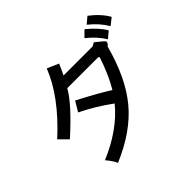

<svg xmlns="http://www.w3.org/2000/svg" viewBox="-211 -1105 1421 1421"><g transform="rotate(-45 500.0 -394.0)"><path d="M996.1 -726.6 941.4 -683.6Q902.3 -753.9 824.2 -816.4L875 -859.4Q957 -796.9 996.1 -726.6ZM910.2 -671.9 859.4 -628.9Q816.4 -699.2 742.2 -757.8L789.1 -804.7Q871.1 -738.3 910.2 -671.9ZM820.3 -593.8Q750 -332 623 -179.7Q496.1 -27.3 265.6 70.3Q250 35.2 210.9 -11.7Q433.6 -105.5 558.6 -257.8Q441.4 -343.8 320.3 -402.3L367.2 -480.5Q539.1 -390.6 617.2 -339.8Q675.8 -437.5 722.7 -578.1L714.8 -585.9H390.6Q332 -480.5 136.7 -304.7L70.3 -371.1Q304.7 -585.9 386.7 -796.9L476.6 -757.8Q457 -710.9 437.5 -671.9H742.2L769.5 -687.5Q839.8 -632.8 839.8 -625Q839.8 -605.5 820.3 -593.8Z"/></g></svg>

Font: WenQuanYi Micro Hei Mono
Style: Regular
Weight: 400
Foundry: Ascender Corporation
Version: Version 0.2.0-beta